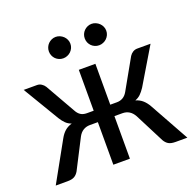

<svg xmlns="http://www.w3.org/2000/svg" viewBox="-118 -785 925 909"><g transform="rotate(-20 344.5 -331.0)"><path d="M12.7 0ZM216.8 -303.2Q225.1 -287.6 237.5 -279.5Q250 -271.5 268.1 -271.5H302.7V-477.5H386.2V-271.5H419.4Q454.6 -271.5 472.7 -303.2L558.1 -454.6Q564.5 -464.8 574.7 -471.2Q585 -477.5 596.7 -477.5H664.1L555.2 -295.4Q543.9 -278.3 532.5 -267.1Q521 -255.9 504.9 -250Q525.9 -243.7 540.3 -230.7Q554.7 -217.8 565.9 -197.8L675.8 0H616.7Q593.8 0 581.5 -7.3Q569.3 -14.6 561 -28.8L484.9 -177.7Q464.8 -213.9 426.3 -213.9H386.2V0.5H302.7V-213.9H262.2Q243.7 -213.9 228.8 -204.8Q213.9 -195.8 204.1 -177.2L127.9 -28.8Q119.6 -14.6 107.4 -7.3Q95.2 0 72.3 0H12.7L122.6 -197.8Q133.8 -218.3 148.2 -231Q162.6 -243.7 184.1 -250Q167.5 -255.9 156 -267.1Q144.5 -278.3 133.8 -295.4L24.9 -477.5H92.3Q104 -477.5 114.3 -470.9Q124.5 -464.4 130.9 -454.1ZM307.6 -607.4Q307.6 -596.2 303.2 -586.4Q298.8 -576.7 291.3 -569.3Q283.7 -562 273.7 -557.9Q263.7 -553.7 252.9 -553.7Q241.7 -553.7 231.9 -557.9Q222.2 -562 214.8 -569.3Q207.5 -576.7 203.4 -586.4Q199.2 -596.2 199.2 -607.4Q199.2 -618.7 203.4 -628.4Q207.5 -638.2 214.8 -645.5Q222.2 -652.8 231.9 -657.2Q241.7 -661.6 252.9 -661.6Q263.7 -661.6 273.7 -657.2Q283.7 -652.8 291.3 -645.5Q298.8 -638.2 303.2 -628.4Q307.6 -618.7 307.6 -607.4ZM488.3 -607.4Q488.3 -596.2 483.9 -586.4Q479.5 -576.7 471.9 -569.3Q464.4 -562 454.3 -557.9Q444.3 -553.7 433.6 -553.7Q422.4 -553.7 412.6 -557.9Q402.8 -562 395.5 -569.3Q388.2 -576.7 384 -586.4Q379.9 -596.2 379.9 -607.4Q379.9 -618.7 384 -628.4Q388.2 -638.2 395.5 -645.5Q402.8 -652.8 412.6 -657.2Q422.4 -661.6 433.6 -661.6Q444.3 -661.6 454.3 -657.2Q464.4 -652.8 471.9 -645.5Q479.5 -638.2 483.9 -628.4Q488.3 -618.7 488.3 -607.4Z"/></g></svg>

Font: Carlito
Style: Regular
Weight: 400
Designer: Lukasz Dziedzic
Foundry: tyPoland Lukasz Dziedzic
Version: Version 1.103; Beta1; all basic design good, some composites